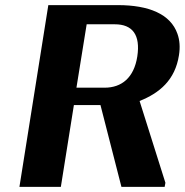

<svg xmlns="http://www.w3.org/2000/svg" viewBox="-20 -731 723 751"><path d="M56 0H218L269 -320H373L455 0H624L627 -16L526 -336C604 -367 665 -418 680 -515C685 -546 683 -574 674 -599C647 -676 562 -711 441 -711H169ZM279 -388 319 -636H429C498 -636 530 -595 517 -510C504 -427 456 -388 389 -388Z"/></svg>

Font: Aerodynamic
Style: BdObl
Weight: 500
Designer: Google
Version: Version 2.000980; 2014